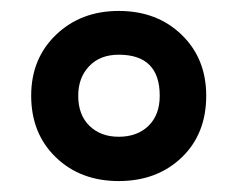

<svg xmlns="http://www.w3.org/2000/svg" viewBox="-20 -744 435 351"><path d="M357 -569Q357 -637 312 -680.5Q267 -724 197 -724Q128 -724 82.5 -680.5Q37 -637 37 -569Q37 -500 82 -456.5Q127 -413 197 -413Q267 -413 312 -456Q357 -499 357 -569ZM123 -569Q123 -602 143 -623Q163 -644 197 -644Q272 -644 272 -569Q272 -534 251.5 -514Q231 -494 197 -494Q164 -494 143.5 -514Q123 -534 123 -569Z"/></svg>

Font: Noto Sans UI SemiCondensed
Style: Bold Italic
Weight: 700
Width: 4
Designer: Monotype Design Team
Foundry: Monotype Imaging Inc.
Version: 1.001